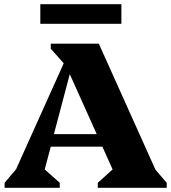

<svg xmlns="http://www.w3.org/2000/svg" viewBox="-20 -899 820 919"><path d="M2 0V-24L57 -89L285 -596L223 -666V-690H453L724 -87L778 -24V0H448V-24L519 -88L470 -197H223L194 -88L266 -24V0ZM238 -257H443L314 -544ZM173 -785V-879H561V-785Z"/></svg>

Font: Platypi ExtraBold
Style: Regular
Weight: 800
Designer: David Sargent
Foundry: Bolt Cutter Type
Version: Version 1.200; ttfautohint (v1.8.4.7-5d5b)